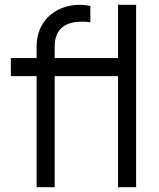

<svg xmlns="http://www.w3.org/2000/svg" viewBox="-20 -777 662 797"><path d="M207 0V-461H470V0H545V-757H470V-536H207V-584C207 -660 255 -687 319 -687C326 -687 346 -687 355 -684V-752C344 -755 324 -757 311 -757C217 -757 132 -696 132 -584V-536H25V-461H132V0Z"/></svg>

Font: Plus Jakarta Sans
Style: Regular
Weight: 400
Designer: Gumpita Rahayu
Foundry: Tokotype
Version: Version 2.071;gftools[0.9.30]